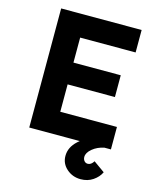

<svg xmlns="http://www.w3.org/2000/svg" viewBox="-131 -791 897 1090"><g transform="rotate(15 317.5 -246.0)"><path d="M91 0V-700H564V-568H238V-421H516V-293H238V-132H571V0ZM448 208Q400 208 365.5 177.5Q331 147 331 102Q331 51 375 11Q419 -29 494 -50L533 0Q493 8 464.5 31.5Q436 55 436 80Q436 94 444 103.5Q452 113 465 113Q484 113 499 89L565 136Q551 166 520 187Q489 208 448 208Z"/></g></svg>

Font: Lexend Deca SemiBold
Style: Regular
Weight: 600
Designer: Bonnie Shaver-Troup, Thomas Jockin
Foundry: Lexend
Version: Version 1.008; ttfautohint (v1.8.4.7-5d5b)